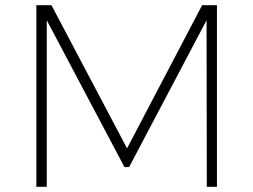

<svg xmlns="http://www.w3.org/2000/svg" viewBox="-20 -719 975 739"><path d="M120 -699V0H160V-641L459 -76H477L775 -641L776 0H815V-699H758L469 -148L178 -699Z"/></svg>

Font: Montserrat arm ExtraLight
Style: Regular
Weight: 275
Designer: Julieta Ulanovsky
Foundry: Julieta Ulanovsky
Version: Version 6.000;PS 006.000;hotconv 1.0.88;makeotf.lib2.5.64775